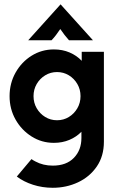

<svg xmlns="http://www.w3.org/2000/svg" viewBox="-20 -660 554 902"><path d="M127.8 87.5Q136.8 93.8 146.5 98.6Q182.6 118.1 227.8 118.1Q291.7 118.1 327.1 81.6Q362.5 45.1 362.5 -11.8V-41Q338.9 -16.7 305.9 -2.8Q272.9 11.1 233.3 11.1Q175.7 11.1 128.5 -18.8Q81.2 -48.6 53.1 -98.3Q25 -147.9 25 -208.3Q25 -268.8 53.1 -318.8Q81.2 -368.8 128.5 -398.3Q175.7 -427.8 233.3 -427.8Q273.6 -427.8 306.9 -413.5Q340.3 -399.3 363.9 -374.3V-416.7H468.1V5.6Q468.1 73.6 434.7 122.2Q401.4 170.8 346.5 196.5Q291.7 222.2 227.8 222.2Q179.2 222.2 135.1 208Q91 193.8 59 169.4ZM247.9 -95.1Q278.5 -95.1 303.5 -110.4Q328.5 -125.7 343.4 -151.4Q358.3 -177.1 358.3 -208.3Q358.3 -239.6 343.4 -265.3Q328.5 -291 303.5 -306.2Q278.5 -321.5 247.9 -321.5Q217.4 -321.5 192.4 -306.2Q167.4 -291 152.4 -265.3Q137.5 -239.6 137.5 -208.3Q137.5 -177.1 152.4 -151.4Q167.4 -125.7 192.4 -110.4Q217.4 -95.1 247.9 -95.1ZM112.5 -470.8 264.6 -639.6 416.7 -470.8H304.2Q293.1 -483.3 283.3 -495.8Q273.6 -508.3 263.2 -523.6Q252.8 -508.3 243.4 -495.8Q234 -483.3 222.2 -470.8Z"/></svg>

Font: co2trust
Style: Bold
Weight: 700
Designer: Kristian Moeller
Foundry: Dicotype
Version: Version 1.000